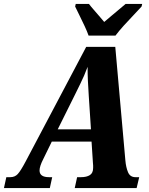

<svg xmlns="http://www.w3.org/2000/svg" viewBox="-59 -951 756 971"><path d="M-39 0 -27 -55H-7Q16 -55 30.5 -70.5Q45 -86 70 -133L377 -714H524L575 -140Q578 -105 588.5 -80Q599 -55 626 -55H645L632 0H319L331 -55H351Q379 -55 395.5 -65.5Q412 -76 412 -102Q412 -108 412 -114.5Q412 -121 411 -127L404 -235H203L160 -147Q141 -110 141 -89Q141 -55 189 -55H205L193 0ZM321 -474 233 -297H401L390 -465Q387 -509 385.5 -543Q384 -577 384 -613Q375 -589 366.5 -569Q358 -549 347 -527Q336 -505 321 -474ZM389 -771Q382 -791 369.5 -818Q357 -845 343.5 -872Q330 -899 321 -918L324 -931H391Q399 -920 413.5 -903.5Q428 -887 442.5 -870Q457 -853 468 -840Q483 -853 504 -870.5Q525 -888 544 -904Q563 -920 576 -931H660L657 -918Q640 -899 615.5 -873.5Q591 -848 567 -821.5Q543 -795 525 -771Z"/></svg>

Font: Noto Serif Condensed ExtraBold
Style: Italic
Weight: 800
Width: 3
Italic angle: -12°
Designer: Monotype Design Team
Foundry: Monotype Imaging Inc.
Version: Version 2.014; ttfautohint (v1.8.4.7-5d5b)